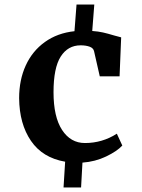

<svg xmlns="http://www.w3.org/2000/svg" viewBox="-20 -704 622 843"><path d="M307 -567 316 -684H394L385 -568Q412 -566 432 -561.5Q452 -557 482 -548L512 -540L505 -369H418L393 -479Q390 -493 373.5 -499Q357 -505 334 -505Q278 -505 246.5 -455.5Q215 -406 215 -299Q215 -191 252.5 -133.5Q290 -76 353 -76Q429 -76 493 -117L517 -65Q494 -40 446 -17Q398 6 342 10L336 119H259L266 6Q167 -11 116 -85.5Q65 -160 64 -273Q64 -353 93 -416.5Q122 -480 177 -519.5Q232 -559 307 -567Z"/></svg>

Font: Koeln Type Serif
Style: Bold
Weight: 700
Designer: Eben Sorkin
Foundry: Eben Sorkin
Version: Version 2.002